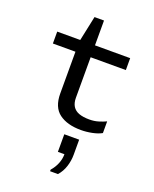

<svg xmlns="http://www.w3.org/2000/svg" viewBox="-176 -772 953 1185"><g transform="rotate(20 300.0 -180.0)"><path d="M393 10Q302.8 10 249.9 -29.5Q197 -69 197 -159V-432.8H48.8V-511H200L234.5 -674H296.8V-511H528V-432.8H296.8V-167Q296.8 -132.8 310.6 -110.8Q324.5 -88.8 351.9 -78.9Q379.2 -69 420 -69Q452 -69 479.6 -77.4Q507.2 -85.8 528 -95.8V-19Q503.8 -5.2 466.6 2.4Q429.5 10 393 10ZM302 313.8V303.5Q325.2 277 337.4 246.5Q349.5 216 349.5 185H306.5V69.5H404.2V169.2Q404.2 207.8 392 246.1Q379.8 284.5 353.8 313.8Z"/></g></svg>

Font: Chivo Mono Medium
Style: Regular
Weight: 500
Monospace: yes
Designer: Hector Gatti
Foundry: Omnibus-Type
Version: Version 1.008